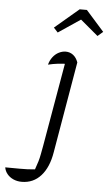

<svg xmlns="http://www.w3.org/2000/svg" viewBox="-170 -757 571 1005"><g transform="rotate(5 115.5 -255.0)"><path d="M178 -427Q148 -428 119.5 -424.5Q91 -421 67 -415Q73 -438 86.5 -455.5Q100 -473 118 -482Q136 -491 154 -491Q176 -491 193 -478Q210 -465 219 -440ZM219 -440 137 39Q124 119 84 163.5Q44 208 -17 208Q-41 208 -61 199Q-81 190 -93.5 174.5Q-106 159 -109 140Q-76 140 -33.5 140.5Q9 141 47 137Q56 112 61.5 93.5Q67 75 70.5 55.5Q74 36 79 10L159 -451ZM245 -718 340 -611 312 -587 219 -665 103 -587 81 -611 207 -718Z"/></g></svg>

Font: Piazzolla Thin Light
Style: Italic
Weight: 300
Italic angle: -11.3°
Version: Version 2.005